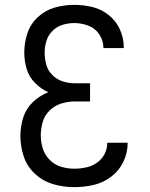

<svg xmlns="http://www.w3.org/2000/svg" viewBox="-20 -763 616 791"><path d="M286 8Q326 8 365.5 -1Q405 -10 438 -35Q471 -60 488.5 -97Q506 -134 506 -175H422Q422 -150 410.5 -128Q399 -106 378.5 -92Q358 -78 334 -73Q310 -68 286 -68Q258 -68 231.5 -76Q205 -84 185 -104Q165 -124 156.5 -150.5Q148 -177 148 -205Q148 -233 156 -260.5Q164 -288 184.5 -308Q205 -328 232.5 -336.5Q260 -345 288 -345H351V-420H288Q263 -420 239 -427.5Q215 -435 196.5 -453Q178 -471 171 -495.5Q164 -520 164 -545Q164 -570 171 -593.5Q178 -617 195.5 -635Q213 -653 237 -660.5Q261 -668 286 -668Q315 -668 343.5 -657.5Q372 -647 389 -621.5Q406 -596 406 -566V-565H490V-567Q490 -605 474.5 -640.5Q459 -676 428.5 -700.5Q398 -725 361 -734Q324 -743 286 -743Q245 -743 206 -732Q167 -721 136.5 -693Q106 -665 93 -626Q80 -587 80 -547Q80 -513 89.5 -480Q99 -447 123.5 -422Q148 -397 179 -383Q143 -369 115 -342Q87 -315 75.5 -278Q64 -241 64 -203Q64 -160 78 -118Q92 -76 125 -46Q158 -16 200 -4Q242 8 286 8Z"/></svg>

Font: Iosevka SS01 Extended
Style: Regular
Weight: 400
Width: 7
Monospace: yes
Designer: Belleve Invis
Foundry: Belleve Invis
Version: Version 3.4.7; ttfautohint (v1.8.3)